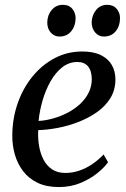

<svg xmlns="http://www.w3.org/2000/svg" viewBox="-20 -765 524 796"><path d="M428 -92.5Q413.5 -71.5 384 -47.5Q354.5 -23.5 313.8 -6.5Q273 10.5 224 10.5Q172.5 10.5 135.8 -7.2Q99 -25 75.8 -55.5Q52.5 -86 41.5 -124.5Q30.5 -163 31 -204.5Q31.5 -274.5 53.5 -337.2Q75.5 -400 114.8 -448Q154 -496 206.5 -523.8Q259 -551.5 321.5 -551.5Q368 -551.5 398.2 -536.5Q428.5 -521.5 443.5 -495.5Q458.5 -469.5 458.5 -436.5Q458.5 -392 437.5 -358Q416.5 -324 381.2 -299.5Q346 -275 303.8 -258.8Q261.5 -242.5 218.2 -234.5Q175 -226.5 138.5 -225.5Q136.5 -192.5 141.8 -161Q147 -129.5 160 -104Q173 -78.5 195.5 -63.2Q218 -48 250.5 -48Q280.5 -48 308.5 -57.5Q336.5 -67 362 -84.2Q387.5 -101.5 409.5 -124.5ZM301 -508Q266 -508 238 -486Q210 -464 189.5 -427.8Q169 -391.5 156.5 -348.5Q144 -305.5 140 -263.5Q171.5 -265.5 203.2 -274.8Q235 -284 263.2 -299.2Q291.5 -314.5 313.5 -335.2Q335.5 -356 348 -381.8Q360.5 -407.5 360.5 -437Q360 -472 344.8 -490Q329.5 -508 301 -508ZM226.5 -613.5Q204.5 -613.5 190 -630.5Q175.5 -647.5 176 -672.5Q176.5 -702.5 194.5 -723.8Q212.5 -745 240.5 -745Q266.5 -745 280 -728.2Q293.5 -711.5 293.5 -689Q293 -657 275 -635.2Q257 -613.5 226.5 -613.5ZM410.5 -613.5Q389 -613.5 374.5 -630.5Q360 -647.5 360 -672.5Q361 -702.5 378.5 -723.8Q396 -745 424.5 -745Q450 -745 464 -728.2Q478 -711.5 477.5 -689Q477.5 -657 459.5 -635.2Q441.5 -613.5 410.5 -613.5Z"/></svg>

Font: Merriweather 60pt
Style: Italic
Weight: 400
Italic angle: -7.8°
Version: Version 2.101